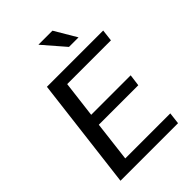

<svg xmlns="http://www.w3.org/2000/svg" viewBox="-245 -949 1052 1052"><g transform="rotate(-45 281.5 -422.5)"><path d="M494 0 502 -68H153L181 -301H487L496 -369H190L216 -581H555L563 -649H127L48 0ZM441 -718 366 -845H257L367 -718Z"/></g></svg>

Font: Gamestation Display
Style: Italic
Weight: 400
Designer: Jonas Hecksher
Foundry: Jonas Hecksher, Playtypeª, e-types AS
Version: Version 1.003